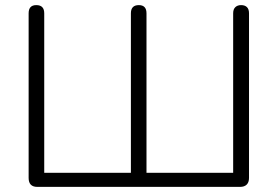

<svg xmlns="http://www.w3.org/2000/svg" viewBox="-20 -731 1085 751"><path d="M92 -35V-679Q92 -711 122 -711Q153 -711 153 -679V-55H492V-679Q492 -711 523 -711Q553 -711 553 -679V-55H892V-679Q892 -695 900.5 -703Q909 -711 923 -711Q938 -711 946 -703Q954 -695 954 -679V-35Q954 -18 945 -9Q936 0 919 0H126Q92 0 92 -35Z"/></svg>

Font: SN Pro Light
Style: Regular
Weight: 300
Designer: Tobias Whetton
Foundry: Supernotes
Version: Version 1.002